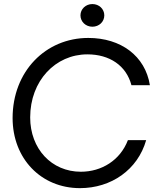

<svg xmlns="http://www.w3.org/2000/svg" viewBox="-20 -929 779 960"><path d="M379.9 11.7C535.6 11.7 668.5 -79.6 710.9 -228.5H619.6C581.1 -127.4 487.8 -70.3 384.3 -70.3C237.8 -70.3 130.9 -185.1 130.9 -341.8C130.9 -525.4 257.3 -657.2 417 -657.2C527.3 -657.2 611.3 -601.6 637.2 -502.9H729.5C706.1 -649.4 584.5 -739.3 421.4 -739.3C208 -739.3 43 -571.8 43 -338.9C43 -136.2 185.1 11.7 379.9 11.7ZM382.3 -852.1C382.3 -820.3 408.7 -795.4 441.9 -795.4C475.6 -795.4 501.5 -820.3 501.5 -852.1C501.5 -883.8 475.6 -908.7 441.9 -908.7C408.7 -908.7 382.3 -883.8 382.3 -852.1Z"/></svg>

Font: Guggenheim Sans Display
Style: Italic
Weight: 400
Italic angle: -7°
Designer: Modified by Tom Baber under direction of Pentagram Design 2023
Foundry: rsms
Version: Version 1.001;Glyphs 3.1.2 (3151)